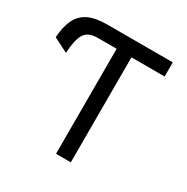

<svg xmlns="http://www.w3.org/2000/svg" viewBox="-162 -839 953 977"><g transform="rotate(30 314.5 -350.0)"><path d="M295.5 0V-617H183.5Q128 -617 107 -582.2Q86 -547.5 82.5 -470L-2.5 -513Q1.5 -576.5 21.5 -618Q41.5 -659.5 82.5 -679.8Q123.5 -700 191 -700H577.5V-617H382.5V0Z"/></g></svg>

Font: Undotted
Style: Regular
Weight: 400
Designer: Delve Withrington, Dave Bailey, Thomas Jockin
Foundry: Delve Fonts LLC
Version: Version 4.000